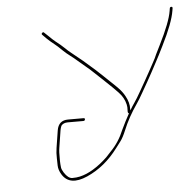

<svg xmlns="http://www.w3.org/2000/svg" viewBox="-44 -466 624 619"><g transform="rotate(-5 268.0 -156.5)"><path d="M366.6 -92C362 -84 357.5 -75.5 353 -66.5L340.5 -41C329.8 -14.9 315.3 7.4 296.9 26C292.9 30 287.7 35.7 281.2 43C265.8 57.7 250.4 69.7 235 79C227.2 83.7 219.8 87.5 212.7 90.5C205.5 93.5 198.3 95.8 191.1 97.5C183.8 99.2 175.7 100 166.7 100C157.7 100 148.9 93.3 140.3 80C136.1 73.3 133.6 67.7 133 63C131.4 50.6 131 34.6 131.6 15C131.8 9.7 132.3 4.3 133.2 -1L142 -57C142.8 -61.7 144.2 -66.3 146.2 -71C150.8 -77 157.9 -80 167.7 -80H217.7C221 -80 222.9 -81.5 223.4 -84.5C223.9 -87.5 222.4 -89 219.1 -89H169.1C148.4 -89 136.4 -78.3 133 -57L124.2 -1C122.5 9.2 121.9 20.6 122.3 33C122.4 38.3 122.6 45.9 122.8 55.7C123 65.5 126.2 75.4 132.5 85.5C148.8 111.6 176.2 116.1 214.8 99C253.6 81.8 287.2 54.3 315.4 16.5C319.6 10.8 324.8 4.1 330.8 -3.8C336.8 -11.7 342.9 -23.1 349 -38C360.5 -66.1 375.5 -93.4 394 -120C400 -128.7 406.8 -139.7 414.2 -153C421.7 -166.3 428.1 -177.7 433.6 -187C439.1 -196.3 444.7 -206.5 450.5 -217.5C456.2 -228.5 461.4 -238.2 466 -246.5C470.7 -254.8 475 -263 478.9 -271C482.9 -279 487.5 -288.3 492.9 -299C516.7 -346.5 530.7 -383.2 534.8 -409L536.1 -417C536.6 -420.3 535.3 -422 532.3 -422C529.3 -422 527.6 -420.3 527.1 -417L525.8 -409C522 -385.2 508.2 -349.5 484.3 -302C479 -291.3 474.3 -282 470.4 -274C467.1 -266 463.2 -257.8 458.5 -249.5C453.9 -241.2 448.7 -231.7 443 -221C437.3 -210.3 431.7 -200.3 426.3 -191C420.8 -181.7 414.3 -170.3 406.9 -157C399.4 -143.7 392.9 -133 387.3 -125C381.7 -117 376.6 -109 372 -101L371.6 -105C372.3 -119.1 368.4 -133.6 360 -148.5C354.6 -158.2 348.1 -166.8 340.6 -174.5C333.2 -182.2 325.7 -189.5 318.1 -196.5C310.6 -203.5 303 -210.7 295.5 -218L272 -240C245.6 -263.7 221.5 -284.1 199.7 -301C192 -307 184.8 -313.3 178.1 -320C171.4 -326.6 162.1 -334.4 150.4 -343.5C145.7 -347.2 139 -353.3 130.3 -362L116.4 -375C114.7 -377 112.7 -376.8 110.3 -374.5C107.9 -372.2 107.9 -370 110.3 -368L123.2 -355C132.5 -346.3 140.1 -339.8 146.1 -335.3C152.1 -330.8 160.8 -322.8 172.3 -311.5C178.1 -305.8 185 -300 193.1 -294C201.1 -288 209.1 -281.5 217 -274.5C224.9 -267.5 233 -260.7 241.2 -254C249.5 -247.3 257.4 -240.3 264.9 -233L288.4 -211C295.9 -203.7 303.5 -196.5 311 -189.5C318.6 -182.5 328 -173.1 339.4 -161.2C350.8 -149.4 358.2 -136 361.7 -121C363.1 -115 363.5 -108.7 362.9 -102C362.4 -95.3 363.6 -92 366.6 -92Z"/></g></svg>

Font: Proton
Style: LitIt
Weight: 500
Version: Version 1.017